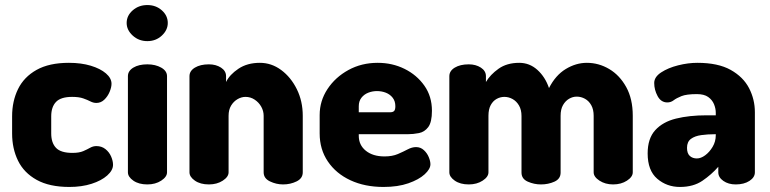

<svg xmlns="http://www.w3.org/2000/svg" viewBox="-20 -731 3053 761"><path d="M255 10Q176 10 125.5 -18Q75 -46 51.5 -94Q28 -142 28 -202V-270Q28 -330 51.5 -378Q75 -426 125 -454Q175 -482 253 -482Q302 -482 340 -470.5Q378 -459 400 -440Q422 -421 422 -399Q422 -385 414.5 -367Q407 -349 393.5 -336Q380 -323 362 -323Q350 -323 338.5 -329Q327 -335 310 -341Q293 -347 266 -347Q221 -347 202 -327Q183 -307 183 -270V-202Q183 -165 202 -145Q221 -125 267 -125Q294 -125 310 -132Q326 -139 337.5 -145.5Q349 -152 362 -152Q383 -152 398 -140Q413 -128 420.5 -110.5Q428 -93 428 -78Q428 -56 405 -35.5Q382 -15 343 -2.5Q304 10 255 10Z M564 0Q530 0 508.5 -15Q487 -30 487 -48V-429Q487 -450 508.5 -463Q530 -476 564 -476Q596 -476 619 -463Q642 -450 642 -429V-48Q642 -30 619 -15Q596 0 564 0ZM564 -568Q530 -568 506 -590Q482 -612 482 -640Q482 -669 506 -690Q530 -711 564 -711Q598 -711 621.5 -690Q645 -669 645 -640Q645 -612 621.5 -590Q598 -568 564 -568Z M808 0Q774 0 752.5 -15Q731 -30 731 -48V-429Q731 -450 752.5 -463Q774 -476 808 -476Q836 -476 856 -463Q876 -450 876 -429V-406Q890 -435 925 -458.5Q960 -482 1010 -482Q1056 -482 1094.5 -453.5Q1133 -425 1156.5 -377.5Q1180 -330 1180 -272V-48Q1180 -24 1155.5 -12Q1131 0 1102 0Q1075 0 1050 -12Q1025 -24 1025 -48V-272Q1025 -291 1015.5 -308Q1006 -325 989.5 -336Q973 -347 953 -347Q937 -347 921.5 -338Q906 -329 896 -312.5Q886 -296 886 -272V-48Q886 -30 863 -15Q840 0 808 0Z M1500 10Q1426 10 1369 -16.5Q1312 -43 1279.5 -91Q1247 -139 1247 -202V-275Q1247 -331 1278 -378Q1309 -425 1361 -453.5Q1413 -482 1477 -482Q1535 -482 1583.5 -458Q1632 -434 1662 -391.5Q1692 -349 1692 -292Q1692 -247 1677.5 -227.5Q1663 -208 1640.5 -203.5Q1618 -199 1595 -199H1402V-193Q1402 -156 1430 -133.5Q1458 -111 1504 -111Q1535 -111 1557 -120.5Q1579 -130 1596 -139Q1613 -148 1629 -148Q1647 -148 1660 -136Q1673 -124 1679.5 -108Q1686 -92 1686 -80Q1686 -61 1663 -40Q1640 -19 1598.5 -4.5Q1557 10 1500 10ZM1402 -286H1526Q1537 -286 1542 -291Q1547 -296 1547 -310Q1547 -330 1536.5 -343.5Q1526 -357 1509.5 -363.5Q1493 -370 1474 -370Q1456 -370 1439.5 -363.5Q1423 -357 1412.5 -343.5Q1402 -330 1402 -310Z M1838 0Q1804 0 1782.5 -15Q1761 -30 1761 -48V-429Q1761 -450 1782.5 -463Q1804 -476 1838 -476Q1866 -476 1886 -463Q1906 -450 1906 -429V-406Q1923 -435 1956 -458.5Q1989 -482 2038 -482Q2079 -482 2110 -454Q2141 -426 2156 -382Q2182 -433 2222.5 -457.5Q2263 -482 2306 -482Q2353 -482 2394.5 -457.5Q2436 -433 2462 -386Q2488 -339 2488 -272V-48Q2488 -30 2465 -15Q2442 0 2410 0Q2379 0 2356 -15Q2333 -30 2333 -48V-272Q2333 -297 2323.5 -314Q2314 -331 2298.5 -339.5Q2283 -348 2266 -348Q2250 -348 2235.5 -339.5Q2221 -331 2211.5 -314.5Q2202 -298 2202 -272V-47Q2202 -22 2177.5 -11Q2153 0 2124 0Q2097 0 2072 -11Q2047 -22 2047 -47V-271Q2047 -296 2037 -313Q2027 -330 2011.5 -338.5Q1996 -347 1979 -347Q1963 -347 1948.5 -339Q1934 -331 1925 -314.5Q1916 -298 1916 -272V-48Q1916 -30 1893 -15Q1870 0 1838 0Z M2675 10Q2623 10 2585 -22.5Q2547 -55 2547 -123Q2547 -182 2577 -215Q2607 -248 2659.5 -261Q2712 -274 2781 -274H2817V-284Q2817 -301 2810 -318Q2803 -335 2787 -346.5Q2771 -358 2742 -358Q2701 -358 2681 -350Q2661 -342 2650 -333.5Q2639 -325 2625 -325Q2600 -325 2586.5 -350Q2573 -375 2573 -402Q2573 -426 2600.5 -444Q2628 -462 2667.5 -472Q2707 -482 2744 -482Q2826 -482 2876 -454Q2926 -426 2949 -381.5Q2972 -337 2972 -286V-48Q2972 -28 2950.5 -14Q2929 0 2896 0Q2867 0 2847 -14Q2827 -28 2827 -48V-70Q2800 -39 2764 -14.5Q2728 10 2675 10ZM2742 -103Q2758 -103 2775 -115.5Q2792 -128 2804.5 -149Q2817 -170 2817 -195V-199H2813Q2785 -199 2759.5 -195.5Q2734 -192 2718.5 -180.5Q2703 -169 2703 -145Q2703 -123 2714 -113Q2725 -103 2742 -103Z"/></svg>

Font: Dosis ExtraBold
Style: Regular
Weight: 800
Designer: EdgarTolentino, PabloImpallari, IginoMarini
Foundry: EdgarTolentino, PabloImpallari, IginoMarini
Version: Version 3.001; ttfautohint (v1.8.2)